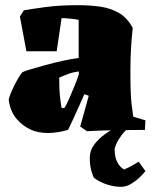

<svg xmlns="http://www.w3.org/2000/svg" viewBox="-20 -502 591 742"><path d="M243 0Q158 24 101 0Q69 -14 45 -41.5Q21 -69 14 -113Q13 -120 19.5 -136.5Q26 -153 35.5 -172Q45 -191 54 -205.5Q63 -220 67 -223Q71 -226 96 -233.5Q121 -241 155.5 -250.5Q190 -260 225 -267.5Q260 -275 284 -278V-425Q273 -428 250 -430Q241 -431 232.5 -431.5Q224 -432 218 -432L199 -304H82L57 -438L72 -462Q99 -467 154.5 -474.5Q210 -482 280 -482Q329 -482 369 -476Q409 -470 440.5 -451.5Q472 -433 493 -394Q484 -315 484 -230Q484 -182 485 -152Q486 -122 488.5 -99.5Q491 -77 495 -51L542 -37L540 0Q485 0 428 1Q371 2 316 5L290 -13L323 -132L306 -138Q299 -122 287 -95Q275 -68 263 -42Q251 -16 243 0ZM218 -85H229Q237 -97 247.5 -121Q258 -145 268.5 -171Q279 -197 285 -216L284 -226Q262 -223 244.5 -216.5Q227 -210 209 -202V-191Q209 -160 211 -137Q213 -114 218 -85ZM436 -15H488Q465 0 450.5 19.5Q436 39 429.5 54.5Q423 70 423 73Q423 102 431 119.5Q439 137 448.5 145Q458 153 460 153Q476 146 490.5 138Q505 130 516 123L542 159Q534 170 518.5 184.5Q503 199 485 209.5Q467 220 448 220Q421 220 393.5 211Q366 202 344 186Q341 184 334 161.5Q327 139 327 108Q327 80 343.5 57.5Q360 35 385 17Q410 -1 436 -15Z"/></svg>

Font: Labrada Black
Style: Regular
Weight: 900
Designer: Mercedes Jáuregui
Foundry: Omnibus-Type Team
Version: Version 1.000; ttfautohint (v1.8.4.7-5d5b)